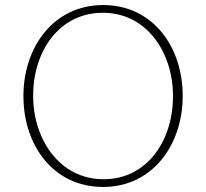

<svg xmlns="http://www.w3.org/2000/svg" viewBox="-20 -732 821 764"><path d="M392.1 -18.8C216.8 -18.8 111.9 -178.2 111.9 -350.5V-352.5C111.9 -525.7 213.9 -681.2 389.1 -681.2C564.4 -681.2 668.3 -522.8 668.3 -350.5V-347.5C668.3 -175.2 567.3 -18.8 392.1 -18.8ZM390.1 11.9C588.1 11.9 706.9 -157.4 706.9 -348.5V-351.5C706.9 -544.6 589.1 -711.9 390.1 -711.9C192.1 -711.9 73.3 -542.6 73.3 -351.5V-348.5C73.3 -155.4 191.1 11.9 390.1 11.9Z"/></svg>

Font: Meinily
Style: Regular
Weight: 500
Designer: Paul Hayes
Foundry: Paul Hayes
Version: Version 1.0; ttfautohint (v1.8.4.7-5d5b)